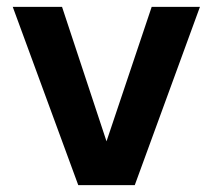

<svg xmlns="http://www.w3.org/2000/svg" viewBox="-20 -537 617 557"><path d="M207 0 17 -517H160L289 -127L420 -517H560L371 0Z"/></svg>

Font: DM Sans 11pt
Style: Bold
Weight: 700
Version: Version 4.004;gftools[0.9.30]